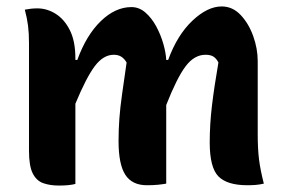

<svg xmlns="http://www.w3.org/2000/svg" viewBox="-20 -570 890 596"><path d="M214 1Q195 6 163 6Q135 6 114 -1.5Q93 -9 81.5 -32Q70 -55 70 -102V-437Q70 -467 67 -490.5Q64 -514 57 -540Q67 -542 76.5 -543Q86 -544 96 -544Q126 -544 153 -527Q180 -510 197 -476Q214 -442 214 -389V-384H220Q248 -461 293 -504.5Q338 -548 388 -548Q412 -548 431.5 -531Q451 -514 465 -488Q479 -462 487 -434Q495 -406 496 -384H502Q530 -461 577 -505.5Q624 -550 668 -550Q702 -550 727 -523.5Q752 -497 766 -458Q780 -419 780 -380V-154Q780 -108 784 -75.5Q788 -43 799 0Q786 3 774 4Q762 5 748 5Q685 5 658 -22.5Q631 -50 631 -128Q631 -184 638 -242.5Q645 -301 658 -376Q652 -388 643 -394Q634 -400 618 -400Q583 -400 556 -364Q529 -328 496 -244V0Q485 2 470.5 3.5Q456 5 436 5Q390 5 369 -27.5Q348 -60 348 -132Q348 -167 350.5 -201.5Q353 -236 359 -278Q365 -320 373 -376Q366 -388 356.5 -394Q347 -400 333 -400Q301 -400 274.5 -365Q248 -330 214 -248Z"/></svg>

Font: Recursive Sn Csl St
Style: Bold
Weight: 700
Version: Version 1.079;hotconv 1.0.112;makeotfexe 2.5.65598; ttfautoh